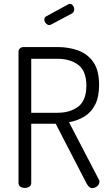

<svg xmlns="http://www.w3.org/2000/svg" viewBox="-20 -975 568 996"><path d="M458 1Q447 1 438 -10Q429 -21 424 -33L269 -333H142V-26Q142 -13 131.5 -6.5Q121 0 109 0Q96 0 86 -6.5Q76 -13 76 -26V-707Q76 -717 83 -723.5Q90 -730 101 -731H278Q337 -731 386 -713Q435 -695 464.5 -652.5Q494 -610 494 -534Q494 -472 473.5 -432Q453 -392 417.5 -370.5Q382 -349 338 -341L492 -45Q495 -42 495.5 -38.5Q496 -35 496 -32Q496 -24 490.5 -16Q485 -8 476 -3.5Q467 1 458 1ZM142 -390H278Q345 -390 386.5 -422.5Q428 -455 428 -531Q428 -606 386.5 -638Q345 -670 278 -670H142ZM236 -845Q226 -845 218 -854Q210 -863 210 -873Q210 -886 221 -891L333 -952Q338 -955 341 -955Q352 -955 358.5 -946Q365 -937 365 -927Q365 -912 353 -905L246 -848Q244 -847 241 -846Q238 -845 236 -845Z"/></svg>

Font: Dosis
Style: Regular
Weight: 400
Designer: EdgarTolentino, PabloImpallari, IginoMarini
Foundry: EdgarTolentino, PabloImpallari, IginoMarini
Version: Version 3.001; ttfautohint (v1.8.2)